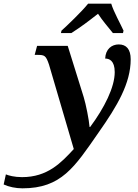

<svg xmlns="http://www.w3.org/2000/svg" viewBox="-163 -786 750 1046"><path d="M169 -606H226C283 -643 312 -665 371 -711C398 -670 421 -645 452 -606H507L510 -619C496 -651 455 -724 443 -766H317C283 -723 201 -645 172 -619ZM-41 240C171 240 243 125 374 -64C476 -209 549 -332 549 -463C549 -518 525 -544 484 -544C446 -544 412 -519 410 -467C431 -467 462 -457 462 -393C462 -311 406 -199 328 -94H325C322 -133 305 -218 293 -257L206 -536H39L26 -487H40C80 -487 87 -484 104 -434L239 26C170 101 96 179 -43 179C-85 179 -117 170 -131 164L-143 219C-115 232 -77 240 -41 240Z"/></svg>

Font: Noto Serif Semi
Style: Italic
Weight: 600
Italic angle: -12°
Designer: Monotype Design Team
Foundry: Monotype Imaging Inc.
Version: Version 1.901